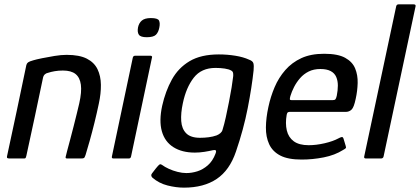

<svg xmlns="http://www.w3.org/2000/svg" viewBox="-20 -728 1929 882"><path d="M21 0Q18 0 14.5 -1.5Q11 -3 12 -9Q35 -114 57 -219Q79 -324 101 -429Q103 -437 109 -441.5Q115 -446 133 -451Q146 -455 173 -460.5Q200 -466 230.5 -471Q261 -476 286 -476Q345 -476 379 -458.5Q413 -441 428 -410Q443 -379 443.5 -338.5Q444 -298 434 -252Q425 -209 414 -164.5Q403 -120 392 -81Q381 -42 373 -16Q369 -4 365.5 -2Q362 0 352 0H288Q279 0 282 -9Q283 -14 288.5 -35Q294 -56 302 -85.5Q310 -115 318 -147Q326 -179 333 -207Q340 -235 344 -253Q356 -306 351.5 -339Q347 -372 327 -388Q307 -404 269 -404Q249 -404 231.5 -401Q214 -398 199 -393Q192 -392 185.5 -386Q179 -380 177 -368Q159 -282 140 -192.5Q121 -103 101 -12Q100 -8 98.5 -4Q97 0 92 0Z M712 -602Q708 -580 696.5 -568.5Q685 -557 654 -557Q626 -557 618 -568.5Q610 -580 614 -602Q618 -622 631.5 -633.5Q645 -645 673 -645Q705 -645 710.5 -633.5Q716 -622 712 -602ZM582 -9Q580 0 572 0H501Q492 0 494 -9L590 -463Q592 -472 601 -472H672Q675 -472 677.5 -469.5Q680 -467 678 -463Z M725 -242Q740 -309 769.5 -362.5Q799 -416 851 -447Q903 -478 985 -478Q1024 -478 1061 -472Q1098 -466 1124 -454Q1141 -448 1144 -437.5Q1147 -427 1145 -405Q1137 -329 1118 -231.5Q1099 -134 1064 -32Q1035 54 975.5 94Q916 134 825 134Q789 134 749.5 124Q710 114 680 88Q676 84 675 79Q674 74 678 69Q681 65 686 58.5Q691 52 696.5 45Q702 38 705 35Q712 27 715.5 26.5Q719 26 725 30Q737 39 755.5 47.5Q774 56 795.5 61.5Q817 67 836 67Q861 67 886.5 59Q912 51 934.5 31.5Q957 12 970 -22Q970 -24 971 -25.5Q972 -27 972 -28Q974 -35 970.5 -37.5Q967 -40 958 -38Q941 -34 919 -30.5Q897 -27 875 -27Q816 -27 776.5 -52Q737 -77 723.5 -125Q710 -173 725 -242ZM820 -254Q810 -208 812.5 -172Q815 -136 835.5 -115.5Q856 -95 899 -95Q919 -95 938.5 -97.5Q958 -100 975 -106Q985 -110 992.5 -116.5Q1000 -123 1002 -131Q1010 -156 1017.5 -190.5Q1025 -225 1032 -260.5Q1039 -296 1044 -326.5Q1049 -357 1051 -376Q1052 -382 1051 -391Q1050 -400 1042 -404Q1032 -410 1012.5 -413Q993 -416 970 -416Q905 -416 870 -371Q835 -326 820 -254Z M1213 -237Q1223 -284 1241.5 -327.5Q1260 -371 1290.5 -406Q1321 -441 1364.5 -461Q1408 -481 1469 -481Q1532 -481 1565.5 -462.5Q1599 -444 1611.5 -413.5Q1624 -383 1623 -346.5Q1622 -310 1614 -274Q1606 -235 1595 -224.5Q1584 -214 1568 -214H1310Q1306 -214 1302.5 -212Q1299 -210 1297 -201Q1290 -161 1297.5 -129Q1305 -97 1329.5 -79Q1354 -61 1398 -61Q1433 -61 1471.5 -70Q1510 -79 1534 -92Q1543 -97 1549.5 -98.5Q1556 -100 1559 -88L1568 -58Q1571 -50 1568 -47Q1565 -44 1556 -39Q1518 -15 1467 -5Q1416 5 1366 5Q1303 5 1267.5 -13.5Q1232 -32 1216.5 -65.5Q1201 -99 1201.5 -143Q1202 -187 1213 -237ZM1527 -288Q1532 -313 1532 -335Q1532 -357 1524.5 -374.5Q1517 -392 1499 -401.5Q1481 -411 1452 -411Q1421 -411 1398 -399.5Q1375 -388 1358.5 -369Q1342 -350 1331 -328.5Q1320 -307 1314 -287Q1311 -276 1311.5 -272Q1312 -268 1319 -268Q1366 -268 1413.5 -268Q1461 -268 1508 -268Q1517 -268 1520.5 -271.5Q1524 -275 1527 -288Z M1653 -9 1800 -699Q1802 -708 1811 -708H1880Q1891 -708 1889 -699L1742 -9Q1740 0 1730 0H1661Q1651 0 1653 -9Z"/></svg>

Font: Glory Medium
Style: Italic
Weight: 500
Italic angle: -12°
Version: Version 1.011